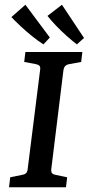

<svg xmlns="http://www.w3.org/2000/svg" viewBox="-20 -789 374 809"><path d="M18 0 23 -42 72 -52Q85 -54 90.5 -60Q96 -66 97 -80L149 -494Q151 -507 146 -512Q141 -517 130 -519L82 -528L87 -570H327L322 -528L273 -519Q261 -517 255 -511Q249 -505 247 -491L196 -76Q195 -64 199.5 -59Q204 -54 215 -52L263 -42L258 0ZM334 -629 304 -602Q284 -617 260.5 -638Q237 -659 216 -681Q195 -703 180 -722L241 -769ZM190 -631 163 -602Q141 -616 116 -636Q91 -656 68 -677.5Q45 -699 28 -717L87 -769Z"/></svg>

Font: Rasa Medium
Style: Italic
Weight: 500
Italic angle: -7.10001°
Designer: Anna Giedrys (Yrsa+Rasa design), David Brezina (Yrsa art-direction, Rasa art-direction, design)
Foundry: Rosetta Type Foundry
Version: Version 2.004